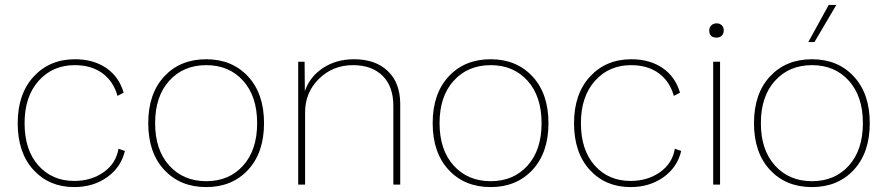

<svg xmlns="http://www.w3.org/2000/svg" viewBox="-20 -751 3610 781"><path d="M285 -510Q360 -510 412 -474.5Q464 -439 483 -374L458 -361Q441 -421 396 -453.5Q351 -486 284 -486Q194 -486 137 -422Q80 -358 80 -250Q80 -141 136 -78Q192 -15 282 -15Q351 -15 401.5 -50.5Q452 -86 462 -146L488 -137Q472 -70 415.5 -30Q359 10 282 10Q180 10 116 -60Q52 -130 52 -250Q52 -369 117 -439.5Q182 -510 285 -510Z M819 -510Q924 -510 989 -440Q1054 -370 1054 -250Q1054 -130 989 -60Q924 10 819 10Q713 10 648 -60Q583 -130 583 -250Q583 -370 648 -440Q713 -510 819 -510ZM969 -422.5Q912 -486 819 -486Q726 -486 668.5 -422.5Q611 -359 611 -250Q611 -141 668.5 -77.5Q726 -14 819 -14Q912 -14 969 -77.5Q1026 -141 1026 -250Q1026 -359 969 -422.5Z M1420 -510Q1507 -510 1557.5 -462Q1608 -414 1608 -327V0H1580V-320Q1580 -400 1536 -443Q1492 -486 1416 -486Q1334 -486 1277.5 -430.5Q1221 -375 1221 -294V0H1193V-500H1219L1220 -380Q1240 -439 1294 -474.5Q1348 -510 1420 -510Z M1976 -510Q2081 -510 2146 -440Q2211 -370 2211 -250Q2211 -130 2146 -60Q2081 10 1976 10Q1870 10 1805 -60Q1740 -130 1740 -250Q1740 -370 1805 -440Q1870 -510 1976 -510ZM2126 -422.5Q2069 -486 1976 -486Q1883 -486 1825.5 -422.5Q1768 -359 1768 -250Q1768 -141 1825.5 -77.5Q1883 -14 1976 -14Q2069 -14 2126 -77.5Q2183 -141 2183 -250Q2183 -359 2126 -422.5Z M2548 -510Q2623 -510 2675 -474.5Q2727 -439 2746 -374L2721 -361Q2704 -421 2659 -453.5Q2614 -486 2547 -486Q2457 -486 2400 -422Q2343 -358 2343 -250Q2343 -141 2399 -78Q2455 -15 2545 -15Q2614 -15 2664.5 -50.5Q2715 -86 2725 -146L2751 -137Q2735 -70 2678.5 -30Q2622 10 2545 10Q2443 10 2379 -60Q2315 -130 2315 -250Q2315 -369 2380 -439.5Q2445 -510 2548 -510Z M2895 -598Q2865 -598 2865 -627Q2865 -640 2873.5 -648Q2882 -656 2895 -656Q2908 -656 2916 -648Q2924 -640 2924 -627Q2924 -614 2916 -606Q2908 -598 2895 -598ZM2909 -500V0H2881V-500Z M3351 -731H3382L3293 -580H3268ZM3283 -510Q3388 -510 3453 -440Q3518 -370 3518 -250Q3518 -130 3453 -60Q3388 10 3283 10Q3177 10 3112 -60Q3047 -130 3047 -250Q3047 -370 3112 -440Q3177 -510 3283 -510ZM3433 -422.5Q3376 -486 3283 -486Q3190 -486 3132.5 -422.5Q3075 -359 3075 -250Q3075 -141 3132.5 -77.5Q3190 -14 3283 -14Q3376 -14 3433 -77.5Q3490 -141 3490 -250Q3490 -359 3433 -422.5Z"/></svg>

Font: Elaine Sans ExtraLight
Style: Regular
Weight: 275
Designer: Wei Huang
Foundry: Wei Huang
Version: Version 2.001;December 24, 2019;FontCreator 12.0.0.2547 64-b